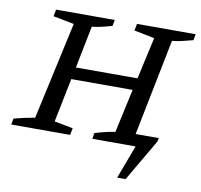

<svg xmlns="http://www.w3.org/2000/svg" viewBox="-76 -605 873 832"><g transform="rotate(10 360.5 -188.5)"><path d="M0 0 5 -27Q32 -34 52.5 -38.5Q73 -43 97 -47L191 -476L99 -494L105 -524H363L358 -497Q340 -492 319 -486.5Q298 -481 270 -478L233 -292H504L545 -476L455 -494L461 -524H719L714 -497Q694 -492 670.5 -486Q647 -480 623 -478L538 -53H640L637 -38L529 147H492L547 0H357L361 -26Q410 -41 450 -47L492 -239H222L183 -46L265 -30L259 0Z"/></g></svg>

Font: Piazzolla SC
Style: Italic
Weight: 400
Italic angle: -11.3°
Designer: Juan Pablo del Peral
Foundry: Huerta Tipografica
Version: Version 1.330